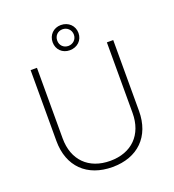

<svg xmlns="http://www.w3.org/2000/svg" viewBox="-157 -1011 1030 1138"><g transform="rotate(-20 357.5 -442.0)"><path d="M356 -731C404 -731 439 -764 439 -810C439 -856 404 -890 356 -890C310 -890 276 -856 276 -810C276 -764 310 -731 356 -731ZM357 -758C327 -758 305 -780 305 -810C305 -841 327 -863 357 -863C386 -863 410 -841 410 -810C410 -780 386 -758 357 -758ZM358 6C517 6 618 -92 618 -253V-700H578V-255C578 -118 493 -33 358 -33C222 -33 137 -118 137 -255V-700H97V-253C97 -92 198 6 358 6Z"/></g></svg>

Font: Fixel Display ExtraLight
Style: Regular
Weight: 200
Designer: AlfaBravo + MacPaw
Foundry: Kyrylo Tkachov, Marchela Mozhyna, Serhii Makarenko, Maria Weinstein, Zakhar Kryvoshyya
Version: Version 1.211